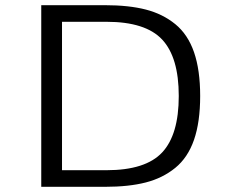

<svg xmlns="http://www.w3.org/2000/svg" viewBox="-20 -720 890 740"><path d="M139 0V-700H385Q476.5 -700 541.8 -683.2Q607 -666.5 655.5 -627Q704 -587.5 727.8 -518.8Q751.5 -450 751.5 -350Q751.5 -250 727.8 -181.2Q704 -112.5 655.5 -73Q607 -33.5 541.8 -16.8Q476.5 0 385 0ZM219 -64H390.5Q541 -64 605 -132.5Q669 -201 669 -350Q669 -499 605 -567.5Q541 -636 390.5 -636H219Z"/></svg>

Font: League Mono Wide Light
Style: Regular
Weight: 300
Width: 8
Designer: Tyler Finck
Foundry: The League of Moveable Type / Tyler Finck
Version: Version 2.210